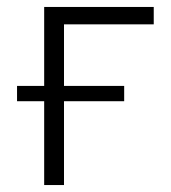

<svg xmlns="http://www.w3.org/2000/svg" viewBox="-20 -532 492 552"><path d="M107 0V-241H29V-285H107V-512H422V-462H164V-285H337V-241H164V0Z"/></svg>

Font: IBM Plex Sans Light
Style: Regular
Weight: 300
Designer: Mike Abbink, Paul van der Laan, Pieter van Rosmalen
Foundry: Bold Monday
Version: Version 3.201